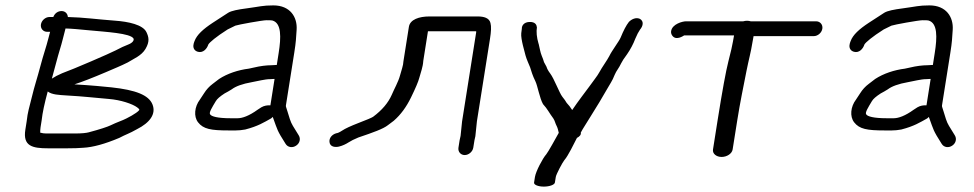

<svg xmlns="http://www.w3.org/2000/svg" viewBox="-20 -544 3611 712"><path d="M225.8 -190.1C294.8 -186.2 322.5 -182.1 383.8 -177C427.5 -173.5 471.1 -158.9 488.7 -145.8C500.3 -137.1 496.6 -136.4 494.5 -133.8C490.9 -129.5 480.5 -122.2 468.3 -115.2L448.9 -104.8C434.1 -96.9 412.9 -90.6 390.2 -79.3C379.2 -73.9 351.1 -64.5 308.6 -53.2C299.8 -50.8 282.7 -49 258.9 -49H150.8C144 -49 137.1 -49.9 129.1 -52.1C129.2 -58.4 129.2 -64.5 130.3 -71.5L134.8 -99.8L134.8 -100.2C137.5 -125.1 144.9 -160.2 157 -204.8C172.3 -192.6 199.2 -191.9 225.8 -190.1ZM201.8 -359.6C209.6 -384.2 216.3 -413.4 223 -438.4C246.1 -437.8 273.2 -435.2 310.4 -431.6C373.2 -425.6 462.9 -420.9 475 -401.3C478.1 -394.4 471.4 -385.2 456.6 -379.3C442.3 -373.9 426.4 -366.5 408.6 -357C388.5 -346.4 251.1 -286.9 210.4 -272.4C195.1 -265.8 182.4 -259.2 172.3 -252.4C181.2 -283.8 194.1 -335.1 201.8 -359.6ZM177.7 -481H163.7C148.6 -481 134.2 -468.5 131.8 -453.5C129.4 -438.5 139.9 -426 155 -426H165.8C164.1 -419.7 162.1 -412.1 160 -403.9C151.2 -368.6 140.7 -340.8 130.1 -300C117.9 -253.4 108.4 -227.4 97.6 -182.2C88.6 -144.9 82.8 -130.3 78.8 -93.4L74 -63C64.4 -2.2 99.6 6 158.6 6H228.1C253.2 6 272.1 5.4 289.5 3.9C324.6 2.1 369.9 -10.4 422.5 -32.7C446.7 -45.7 458.3 -48 488.5 -65.2C534.8 -88.7 559.8 -120.8 545.4 -156.8C531.5 -191.6 483 -210.3 394 -220C373.6 -221.9 355.5 -223.6 339.7 -225.2C315.5 -227.6 287.4 -229.1 256 -231.2C284.2 -240.2 322.9 -255.2 372.2 -276.2L414.4 -294.3C428.1 -300.1 441.2 -306.2 453.6 -312.4C474.4 -325.6 504.5 -336.9 519.6 -362.7C535.7 -390.1 531.7 -406.5 523.1 -424.7C510 -452.3 456.4 -463.9 405.9 -467.4C339.6 -472.3 290.2 -479.6 231.7 -480.9C230.8 -493.4 221.9 -503 208.2 -503C195.5 -503 183.3 -495.5 177.7 -481Z M949.5 -146.3 949.1 -146.1 935.9 -137.5 935.4 -137.2C903.6 -114.2 878.7 -105.5 861 -105.5H835.8C785.8 -105.5 764.7 -112.4 759.8 -119.2L759.6 -119.5L759.3 -119.8C753.9 -126.2 766.5 -145.8 780.4 -169.1C785.2 -177.2 795.5 -186.3 813 -197.6C820.5 -201.5 831.1 -207.4 838.5 -212.2L839.1 -212.6L839.7 -213C853.9 -223.7 878.2 -233.1 914.4 -239.4C936.7 -243.2 962 -250.5 982 -250.5H982.7L998.2 -251.4L982.7 -153.3C972.1 -154.3 959.4 -152.1 949.5 -146.3ZM992.8 -106.7C1010.1 -59.7 1006.3 -62.4 1038.8 -11C1047.3 3.3 1065.1 5 1078.1 -3.9C1091 -12.2 1096.2 -28.7 1087.7 -42.2C1077.6 -58.4 1075.4 -62.7 1066.1 -77.3C1057 -91.7 1052 -111.8 1045.8 -131.5L1040.8 -147.3C1040.1 -149.3 1040 -151.2 1040.3 -153.3L1071.3 -348.9C1077.8 -389.9 1077.8 -401.4 1080 -433.7C1083.1 -480.6 1056.1 -524 993.8 -524C953.3 -524 944.1 -519.5 895.4 -513.1C861.9 -508.7 838.4 -504.2 826.2 -496.7C807.7 -484.9 788.1 -471.9 769 -459.6C733.4 -436.2 709.8 -414.9 701.3 -391.4C697.4 -382 694.5 -370.3 700.4 -361.2C703.6 -356.2 708.8 -353.3 714.2 -351.9C732.7 -347 747.3 -362.3 752.7 -379.3C757.4 -387 781.1 -407.6 824.1 -434.8C836.6 -441 845.2 -445.1 852.8 -448.9C863.3 -452.7 953.1 -469 968.3 -469C979.7 -469 988.3 -468.6 989.6 -468.1L990.3 -467.9C1024.1 -458.3 1022.7 -406.1 1013.3 -347.1L1006.4 -303.1C1006.4 -303.1 1003.7 -303 1002.7 -303L986.6 -302.1C967.6 -302 944.2 -299 922.8 -293.8L902.5 -289.4C863.2 -284.5 823.5 -271.4 792.5 -251.2C787.5 -247.1 779.4 -240.9 768.5 -232.8C755.9 -223.4 745.3 -211.8 736.9 -198.4C729.5 -186.5 724.1 -178.3 721.3 -174.7C701.3 -148.4 697.5 -112.1 714.5 -90.4C733.9 -65.4 762.3 -60.3 827.2 -60.3H854.5C865.3 -60.3 876.5 -61.4 888.4 -63.6L889.3 -63.7L890.3 -64C936.6 -76 958.6 -90 985.5 -105L986.1 -105.5L991.4 -110.4C991.9 -109.1 992.3 -107.9 992.8 -106.7Z M1735.1 3.5 1739.5 -24C1740.1 -27.9 1741.1 -32.5 1742.6 -37.9L1742.8 -38.8L1748.6 -94.5L1797 -399.7C1801.2 -426.4 1802.4 -445.5 1798.8 -458.8C1794.3 -477.5 1774.5 -483 1751.6 -483H1572.4C1534.5 -483 1500.6 -471.8 1496.3 -444.5L1476.3 -318.1L1476.2 -317.6C1475.5 -300 1468.5 -283.8 1462.9 -262.4C1457.3 -241.3 1441.5 -213.2 1432.6 -192.1C1419.6 -162.6 1396.8 -135.6 1363.7 -111C1359.6 -107.9 1337.9 -98.7 1309.1 -87.8C1280.5 -76.6 1260.7 -67.7 1248.3 -59.4C1238.9 -53.2 1232.1 -50.5 1228.5 -50.1L1227.4 -49.9L1226.3 -49.6C1211 -45 1200.2 -32.2 1201.8 -17.5C1203.9 2.2 1224.9 2.4 1237 -0.4C1251 -3.7 1264.7 -10.8 1272.4 -15.9C1281.3 -21.7 1293.6 -27.9 1309 -34.2C1364.2 -52.8 1401.1 -66.1 1418.2 -79.6C1425.7 -85.5 1432.8 -90.8 1439.6 -95.7L1440.2 -96.2L1440.8 -96.7C1466.2 -118.8 1487.1 -147.6 1504.2 -182.7C1521 -217.2 1531.2 -241 1535 -255.7C1540.6 -277.2 1548.2 -294.4 1549.7 -318.4L1567 -428H1742.9C1744 -428 1744.5 -428 1745.9 -427.9C1745.9 -427.8 1745.9 -426.3 1745.8 -424.1L1693.5 -93.5L1688 -40.2C1686.8 -35.8 1685.1 -28.3 1684.4 -23.9L1680.1 3.5C1677.7 18.5 1688.2 31 1703.2 31C1718.3 31 1732.7 18.5 1735.1 3.5Z M1996.7 148C2017.9 148 2036.4 141.2 2037.7 133L2041.1 112C2042.7 101.9 2066.4 57.3 2072.9 49.7C2086.9 34 2108.5 -11.4 2119.5 -32.6C2129.2 -37.6 2135.5 -44.3 2133.8 -52.4C2142.9 -69.9 2150.8 -80 2170.7 -113.1C2194.1 -150.7 2213.1 -181.3 2230.9 -213.1C2242.3 -233.8 2249.9 -242.1 2259.4 -266.5C2265.9 -282.3 2274.4 -289.8 2283.7 -309.7C2286.9 -316.5 2294.2 -328 2305.5 -343C2318.2 -361.5 2328.4 -380.7 2335.9 -400.5C2342.1 -415.4 2348.2 -426.8 2353.3 -434C2364.1 -446.6 2369.1 -464.5 2353.2 -474C2337.9 -481.1 2321.5 -472.3 2312.1 -462.7C2302 -449.8 2292.2 -430.8 2281.5 -404.7C2276 -391.1 2249 -356.2 2239.5 -336.1C2232.5 -321.9 2211.8 -293.7 2202.4 -275.8C2195.9 -263 2177.2 -240.2 2167.4 -225.9C2150.5 -202.9 2124.4 -169.4 2101.9 -136C2099.1 -139.8 2093.6 -147.4 2092 -150.2L2081.3 -162.6C2077.9 -168.8 2072.6 -176.2 2065.4 -185.2C2054.4 -198.8 2035.2 -251.9 2020.4 -271.4C2012.8 -281.3 2008.6 -289.7 2006.7 -296.2L2006.6 -296.5L1997.4 -313.5C1995.4 -320.7 1992.3 -329.6 1989 -337C1983.4 -350.6 1981.8 -364.1 1977.4 -382C1977.4 -382 1977.2 -381.6 1977.2 -381.6C1977.2 -381.6 1977.1 -382 1977.1 -382C1970.1 -405.7 1968.4 -426.1 1971.1 -443C1971.1 -443 1970.9 -442 1970.9 -442C1970.9 -442 1970.9 -443 1970.9 -443C1970.1 -451 1965.7 -463.7 1942.3 -462.5C1923 -461.4 1914.6 -449.1 1915.1 -437.2C1914.6 -433.8 1913.9 -427.8 1913 -420.8C1910.5 -399.4 1926.6 -349 1928.8 -338.4C1933.1 -322.8 1940.7 -307.5 1945.8 -294.5L1953.2 -271.5C1956.2 -262.7 1960.2 -253.3 1965.4 -242.6C1973.5 -226.2 1981.3 -179.3 1993.7 -157.9C2010.5 -139.8 2016.4 -125.4 2032.1 -104.5C2038.6 -94.3 2038 -88.6 2045.1 -75C2048.3 -68.5 2049.7 -61.4 2052.1 -51.4C2043.6 -36 2011.6 21.9 2005.9 28C1992.5 42.9 1967.1 91.3 1963.8 112L1960.5 133C1959.2 141.2 1975.6 148 1996.7 148Z M2696.8 10.5 2714.2 -99C2724.3 -163.2 2737.2 -224.7 2748.4 -281.8C2756.4 -322.3 2764.4 -349.4 2770.4 -387.3C2771.8 -396.2 2773 -402.5 2774.5 -410H2997.6C3012.7 -410 3027.1 -422.5 3029.5 -437.5C3031.9 -452.5 3021.4 -465 3006.3 -465H2763.9C2759.3 -466.2 2755.3 -467 2750.6 -467C2745.7 -467 2741.4 -466.4 2736.2 -465H2524.1C2511.2 -465 2472.4 -455 2468.7 -428.3C2468 -423.5 2469 -418.7 2471.3 -414.6C2485 -390 2515.2 -411.8 2517.1 -412.7H2702.1C2701 -407.6 2699.3 -398.3 2698 -389.9C2695.8 -376.3 2690.2 -351.5 2681 -316C2671.7 -279.6 2658.6 -207.8 2641.4 -99.7L2624 10.5C2621.6 25.5 2636.1 38 2656 38C2676 38 2694.4 25.5 2696.8 10.5Z M3382.5 -146.3 3382.1 -146.1 3368.9 -137.5 3368.4 -137.2C3336.6 -114.2 3311.7 -105.5 3294 -105.5H3268.8C3218.8 -105.5 3197.7 -112.4 3192.8 -119.2L3192.6 -119.5L3192.3 -119.8C3186.9 -126.2 3199.5 -145.8 3213.4 -169.1C3218.2 -177.2 3228.5 -186.3 3246 -197.6C3253.5 -201.5 3264.1 -207.4 3271.5 -212.2L3272.1 -212.6L3272.7 -213C3286.9 -223.7 3311.2 -233.1 3347.4 -239.4C3369.7 -243.2 3395 -250.5 3415 -250.5H3415.7L3431.2 -251.4L3415.7 -153.3C3405.1 -154.3 3392.4 -152.1 3382.5 -146.3ZM3425.8 -106.7C3443.1 -59.7 3439.3 -62.4 3471.8 -11C3480.3 3.3 3498.1 5 3511.1 -3.9C3524 -12.2 3529.2 -28.7 3520.7 -42.2C3510.6 -58.4 3508.4 -62.7 3499.1 -77.3C3490 -91.7 3485 -111.8 3478.8 -131.5L3473.8 -147.3C3473.1 -149.3 3473 -151.2 3473.3 -153.3L3504.3 -348.9C3510.8 -389.9 3510.8 -401.4 3513 -433.7C3516.1 -480.6 3489.1 -524 3426.8 -524C3386.3 -524 3377.1 -519.5 3328.4 -513.1C3294.9 -508.7 3271.4 -504.2 3259.2 -496.7C3240.7 -484.9 3221.1 -471.9 3202 -459.6C3166.4 -436.2 3142.8 -414.9 3134.3 -391.4C3130.4 -382 3127.5 -370.3 3133.4 -361.2C3136.6 -356.2 3141.8 -353.3 3147.2 -351.9C3165.7 -347 3180.3 -362.3 3185.7 -379.3C3190.4 -387 3214.1 -407.6 3257.1 -434.8C3269.6 -441 3278.2 -445.1 3285.8 -448.9C3296.3 -452.7 3386.1 -469 3401.3 -469C3412.7 -469 3421.3 -468.6 3422.6 -468.1L3423.3 -467.9C3457.1 -458.3 3455.7 -406.1 3446.3 -347.1L3439.4 -303.1C3439.4 -303.1 3436.7 -303 3435.7 -303L3419.6 -302.1C3400.6 -302 3377.2 -299 3355.8 -293.8L3335.5 -289.4C3296.2 -284.5 3256.5 -271.4 3225.5 -251.2C3220.5 -247.1 3212.4 -240.9 3201.5 -232.8C3188.9 -223.4 3178.3 -211.8 3169.9 -198.4C3162.5 -186.5 3157.1 -178.3 3154.3 -174.7C3134.3 -148.4 3130.5 -112.1 3147.5 -90.4C3166.9 -65.4 3195.3 -60.3 3260.2 -60.3H3287.5C3298.3 -60.3 3309.5 -61.4 3321.4 -63.6L3322.3 -63.7L3323.3 -64C3369.6 -76 3391.6 -90 3418.5 -105L3419.1 -105.5L3424.4 -110.4C3424.9 -109.1 3425.3 -107.9 3425.8 -106.7Z"/></svg>

Font: MewTooHand
Style: BdWideIta
Weight: 400
Designer: Mew Too, Robert Jablonski
Version: Version 0.77